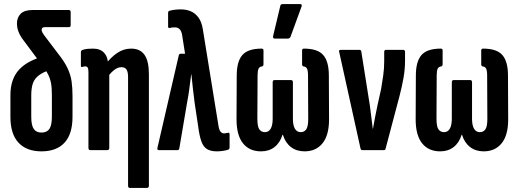

<svg xmlns="http://www.w3.org/2000/svg" viewBox="-20 -735 2542 940"><path d="M183 6Q110 6 70.5 -36.5Q31 -79 31 -163V-269Q31 -310 42 -341Q53 -372 73.5 -394Q94 -416 121.5 -431Q149 -446 181 -456L228 -394Q191 -382 170 -366Q149 -350 141 -327Q133 -304 133 -267V-164Q133 -122 145 -104Q157 -86 183 -86Q210 -86 222 -104Q234 -122 234 -164V-270Q234 -307 229.5 -329.5Q225 -352 214.5 -372.5Q204 -393 182 -421L88 -547Q76 -564 69.5 -582.5Q63 -601 63 -620Q63 -649 81 -667.5Q99 -686 140 -686H317Q326 -686 326 -675V-612Q326 -602 317 -602H199Q184 -602 184 -589Q184 -583 187 -577Q190 -571 195 -564L264 -473Q296 -433 311 -400.5Q326 -368 330.5 -336.5Q335 -305 335 -265V-163Q335 -79 296 -36.5Q257 6 183 6Z M616 185Q607 185 607 174V-357Q607 -383 599.5 -394.5Q592 -406 574 -406Q558 -406 542 -394.5Q526 -383 509 -362L496 -419Q522 -454 553.5 -475.5Q585 -497 622 -497Q666 -497 687.5 -466.5Q709 -436 709 -371V174Q709 185 699 185ZM422 0Q413 0 413 -11V-382Q413 -397 409.5 -403.5Q406 -410 398 -410Q393 -410 389 -409Q385 -408 382 -407Q376 -406 376 -413V-480Q376 -488 385 -491Q397 -495 410 -496Q423 -497 436 -497Q472 -497 491 -475Q510 -453 510 -410V-399L515 -383V-11Q515 0 505 0Z M1041 6Q1013 6 994.5 -4.5Q976 -15 966 -42.5Q956 -70 950 -118L933 -231Q928 -268 924.5 -300.5Q921 -333 917 -371H916Q911 -333 907 -301Q903 -269 896 -233L858 -9Q857 0 849 0H758Q748 0 751 -12L855 -463Q857 -472 865 -472H886L872 -561Q869 -582 860 -591.5Q851 -601 837 -601Q829 -601 823 -600.5Q817 -600 810 -598Q803 -597 803 -605V-671Q803 -680 809 -682Q833 -689 865 -689Q892 -689 913.5 -680Q935 -671 951 -650Q967 -629 973 -592L1049 -123Q1052 -101 1059 -91.5Q1066 -82 1077 -82Q1084 -82 1096 -85Q1104 -87 1104 -77V-14Q1104 -5 1097 -2Q1084 2 1069.5 4Q1055 6 1041 6Z M1258 6Q1201 6 1169.5 -33.5Q1138 -73 1138 -151L1139 -365Q1139 -434 1166.5 -465.5Q1194 -497 1261 -497Q1270 -497 1270 -488V-421Q1270 -412 1264 -410Q1251 -409 1246 -399Q1241 -389 1241 -365L1240 -153Q1240 -116 1249.5 -102Q1259 -88 1277 -88Q1295 -88 1305 -104.5Q1315 -121 1315 -154V-332Q1315 -343 1324 -343H1405Q1414 -343 1414 -332V-154Q1414 -121 1424 -104.5Q1434 -88 1452 -88Q1470 -88 1479.5 -102Q1489 -116 1489 -153L1488 -365Q1488 -389 1483 -399Q1478 -409 1465 -410Q1459 -412 1459 -421V-488Q1459 -497 1468 -497Q1535 -497 1562.5 -465.5Q1590 -434 1590 -365L1591 -151Q1591 -73 1559 -33.5Q1527 6 1471 6Q1432 6 1404.5 -15Q1377 -36 1365 -75H1363Q1351 -36 1324 -15Q1297 6 1258 6ZM1325 -546Q1315 -546 1317 -558L1352 -705Q1353 -715 1364 -715H1449Q1461 -715 1456 -702L1402 -554Q1398 -546 1388 -546Z M1754 0Q1747 0 1745 -8L1641 -479Q1637 -491 1648 -491H1739Q1748 -491 1749 -482L1791 -217Q1794 -189 1798 -161Q1802 -133 1805 -105H1806Q1811 -134 1816.5 -162Q1822 -190 1828 -219L1846 -300Q1852 -336 1856.5 -368Q1861 -400 1861 -435V-481Q1861 -491 1870 -491H1954Q1963 -491 1963 -480V-439Q1963 -396 1955.5 -353.5Q1948 -311 1936 -265L1868 -8Q1867 0 1859 0Z M2135 6Q2078 6 2046.5 -33.5Q2015 -73 2015 -151L2016 -365Q2016 -434 2043.5 -465.5Q2071 -497 2138 -497Q2147 -497 2147 -488V-421Q2147 -412 2141 -410Q2128 -409 2123 -399Q2118 -389 2118 -365L2117 -153Q2117 -116 2126.5 -102Q2136 -88 2154 -88Q2172 -88 2182 -104.5Q2192 -121 2192 -154V-332Q2192 -343 2201 -343H2282Q2291 -343 2291 -332V-154Q2291 -121 2301 -104.5Q2311 -88 2329 -88Q2347 -88 2356.5 -102Q2366 -116 2366 -153L2365 -365Q2365 -389 2360 -399Q2355 -409 2342 -410Q2336 -412 2336 -421V-488Q2336 -497 2345 -497Q2412 -497 2439.5 -465.5Q2467 -434 2467 -365L2468 -151Q2468 -73 2436 -33.5Q2404 6 2348 6Q2309 6 2281.5 -15Q2254 -36 2242 -75H2240Q2228 -36 2201 -15Q2174 6 2135 6Z"/></svg>

Font: Sofia Sans Extra Condensed
Style: Bold
Weight: 700
Designer: Botio Nikoltchev, Ani Petrova
Foundry: lettersoup
Version: Version 4.101